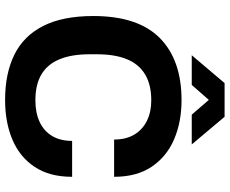

<svg xmlns="http://www.w3.org/2000/svg" viewBox="-96 -816 924 773"><g transform="rotate(90 366.5 -430.0)"><path d="M383.2 12Q275.6 12 200 -25.7Q124.4 -63.3 84.7 -142Q45 -220.7 45 -343.2Q45 -523.1 133.5 -610.8Q222.1 -698.4 383.2 -698.4Q471.5 -698.4 541.3 -668.5Q611.1 -638.5 651.7 -578.3Q692.3 -518.2 692.3 -426.9H542.3Q542.3 -474.7 522.5 -508Q502.6 -541.3 467.1 -558.9Q431.6 -576.5 384.6 -576.5Q321.1 -576.5 279.7 -551.4Q238.3 -526.3 218.7 -477.8Q199 -429.3 199 -358.8V-327.7Q199 -256.4 218.8 -207.9Q238.5 -159.3 279.4 -134.7Q320.3 -110 384.1 -110Q434.4 -110 471.1 -126.9Q507.8 -143.9 527.8 -177.1Q547.8 -210.3 547.8 -257.9H692.3Q692.3 -167 652.5 -107.1Q612.7 -47.2 543 -17.6Q473.3 12 383.2 12ZM202.9 -739.5 315 -871.7H450.7L562 -739.5H442.1L354.4 -841L410.8 -840.2L322.3 -739.5Z"/></g></svg>

Font: Archivo SemiBold
Style: Regular
Weight: 600
Designer: Hector Gatti
Foundry: Omnibus-Type
Version: Version 2.001